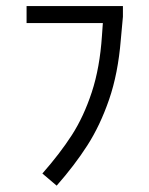

<svg xmlns="http://www.w3.org/2000/svg" viewBox="-20 -582 478 617"><path d="M375 -562.5V-528.3L368.2 -454.1Q359.4 -345.7 330.6 -262.2Q301.8 -178.7 260.7 -114.7Q219.7 -50.8 162.1 14.6L116.2 -24.4Q172.9 -88.9 210.9 -147.9Q249 -207 274.9 -285.6Q300.8 -364.3 307.6 -466.8L310.5 -507.8H65.4V-562.5Z"/></svg>

Font: Sudo Light
Style: Regular
Weight: 300
Monospace: yes
Designer: Jens Kutilek
Foundry: Jens Kutilek
Version: Version 0.040